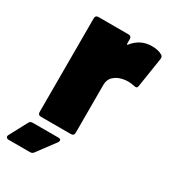

<svg xmlns="http://www.w3.org/2000/svg" viewBox="-201 -615 771 867"><g transform="rotate(30 184.5 -182.0)"><path d="M388 -514Q397 -509 395 -495L371 -341Q370 -333 365.5 -331Q361 -329 353 -331Q335 -335 321 -335Q306 -335 293 -332Q267 -327 248.5 -310.5Q230 -294 230 -266V-15Q230 -8 226 -4Q222 0 215 0H57Q50 0 46 -4Q42 -8 42 -15V-505Q42 -512 46 -516Q50 -520 57 -520H215Q222 -520 226 -516Q230 -512 230 -505V-481Q230 -478 232 -477Q234 -476 235 -478Q273 -527 334 -527Q368 -527 388 -514ZM39 42H174Q186 42 186 51Q186 55 183 60L113 154Q107 163 95 163H-17Q-25 163 -28.5 157.5Q-32 152 -28 145L21 53Q26 42 39 42Z"/></g></svg>

Font: Barlow Black
Style: Regular
Weight: 900
Designer: Jeremy Tribby
Foundry: Tribby Type
Version: Version 1.422